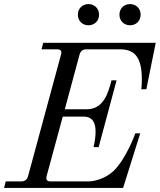

<svg xmlns="http://www.w3.org/2000/svg" viewBox="-30 -922 784 942"><path d="M-10 0H574L658 -268H634C634 -268 591 -146 528 -84C487 -45 433 -32 404 -32H218C200 -32 194 -41 199 -59L278 -350H379C426 -350 439 -318 439 -275C439 -250 434 -222 429 -200H454L542 -528H517C502 -470 480 -386 396 -386H288L360 -653C365 -672 376 -680 394 -680H558C624 -680 666 -650 666 -532C666 -505 663 -484 663 -484H688L734 -712H182L174 -680H250C268 -680 275 -672 269 -653L108 -59C103 -41 93 -32 74 -32H-2ZM556 -850C556 -820 578 -798 608 -798C638 -798 660 -820 660 -850C660 -880 638 -902 608 -902C578 -902 556 -880 556 -850ZM352 -850C352 -820 374 -798 404 -798C434 -798 456 -820 456 -850C456 -880 434 -902 404 -902C374 -902 352 -880 352 -850Z"/></svg>

Font: Old Standard
Style: Italic
Weight: 400
Italic angle: -15.2°
Designer: Alexey Kryukov <alexios@thessalonica.org.ru>
Version: Version 2.0